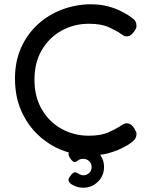

<svg xmlns="http://www.w3.org/2000/svg" viewBox="-20 -714 707 897"><path d="M399 12Q332 12 269.5 -12.5Q207 -37 157.5 -84Q108 -131 79 -197Q50 -263 50 -347Q50 -428 79 -492Q108 -556 157 -600.5Q206 -645 269 -669Q332 -693 400 -694Q450 -694 486 -684Q522 -674 544.5 -662Q567 -650 576 -645Q590 -636 603 -625.5Q616 -615 617 -600Q619 -589 615.5 -581.5Q612 -574 607 -567Q591 -544 572 -544Q562 -544 553.5 -550Q545 -556 533 -564Q524 -570 489 -586.5Q454 -603 395 -603Q326 -603 268 -571Q210 -539 175.5 -480.5Q141 -422 141 -342Q141 -261 176 -202Q211 -143 268.5 -111.5Q326 -80 395 -80Q452 -80 487 -96Q522 -112 534 -120Q545 -126 553.5 -132Q562 -138 572 -138Q592 -138 607 -115Q612 -107 615.5 -99Q619 -91 617 -81Q615 -66 602 -55Q589 -44 576 -36Q567 -31 544.5 -19.5Q522 -8 486 2Q450 12 399 12ZM368 163Q346 163 324 152.5Q302 142 300 129Q299 120 308 109Q316 98 321 94.5Q326 91 331 91Q337 91 348 98Q359 105 370 105Q384 105 396 94.5Q408 84 408 67Q408 50 396.5 39Q385 28 369 28Q354 28 344.5 35.5Q335 43 329 43Q319 43 307 24Q299 11 300 3Q302 -9 325 -19.5Q348 -30 369 -30Q406 -30 436 -3Q466 24 466 66Q466 107 437.5 135Q409 163 368 163Z"/></svg>

Font: Fredoka
Style: Regular
Weight: 400
Designer: Ben Nathan
Foundry: Milena B. Brandão, Ben Nathan
Version: Version 2.001